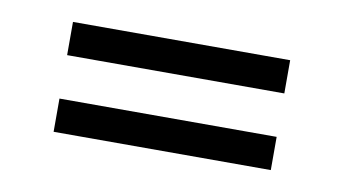

<svg xmlns="http://www.w3.org/2000/svg" viewBox="-35 -448 529 296"><g transform="rotate(10 230.0 -300.0)"><path d="M60 -214V-266H400V-214ZM60 -334V-386H400V-334Z"/></g></svg>

Font: Kalnia Glaze Thin SemiBold
Style: Regular
Weight: 600
Version: Version 1.110